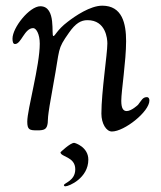

<svg xmlns="http://www.w3.org/2000/svg" viewBox="-20 -457 566 676"><path d="M193 79C193 96 245 94 245 139C245 180 205 187 205 195C205 197 207 199 210 199C223 199 291 170 291 105C291 61 245 46 241 46C227 46 193 79 193 79ZM24 -321C24 -310 26 -302 33 -302C55 -302 66 -358 97 -358C107 -358 120 -338 120 -303C120 -226 76 -71 76 -29C76 0 84 2 111 2C137 2 145 -2 148 -24C150 -38 143 -26 168 -161C192 -290 180 -281 223 -342C246 -375 265 -386 288 -386C353 -386 358 -320 358 -304C358 -267 337 -133 337 -57C337 -22 354 6 374 6C418 6 506 -64 506 -103C506 -109 504 -115 497 -115C482 -115 478 -103 466 -88C466 -88 443 -66 426 -66C415 -66 407 -74 407 -102C407 -136 424 -242 424 -312C424 -375 410 -437 340 -437C298 -437 245 -401 218 -380C181 -352 174 -330 168 -330C159 -330 180 -435 122 -435C84 -435 24 -360 24 -321Z"/></svg>

Font: OFL Sorts Mill Goudy
Style: Italic
Weight: 500
Italic angle: -6°
Version: Version 003.000